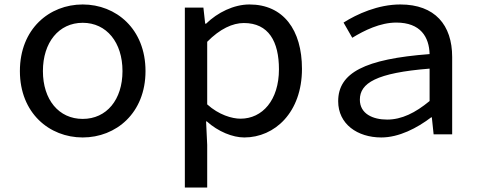

<svg xmlns="http://www.w3.org/2000/svg" viewBox="-20 -601 2140 859"><path d="M69 -283C69 -95 201 14 350 14C499 14 631 -95 631 -283C631 -472 499 -581 350 -581C201 -581 69 -472 69 -283ZM528 -283C528 -155 457 -69 350 -69C243 -69 172 -155 172 -283C172 -411 243 -499 350 -499C457 -499 528 -411 528 -283Z M807 -567V238H907V47L902 -58H905C956 -12 1021 14 1073 14C1209 14 1331 -98 1331 -293C1331 -467 1248 -581 1096 -581C1026 -581 953 -545 902 -495H898L890 -567ZM1228 -291C1228 -153 1154 -70 1056 -70C1018 -70 959 -87 907 -134V-414C964 -472 1021 -498 1071 -498C1182 -498 1228 -415 1228 -291Z M1493 -148C1493 -46 1579 14 1686 14C1765 14 1846 -28 1909 -76H1912L1920 0H2003V-346C2003 -489 1926 -581 1771 -581C1671 -581 1577 -538 1517 -500L1556 -432C1610 -465 1681 -500 1753 -500C1862 -500 1900 -435 1902 -359C1611 -337 1493 -275 1493 -148ZM1902 -149C1838 -96 1777 -66 1712 -66C1648 -66 1590 -92 1590 -155C1590 -229 1663 -275 1902 -294Z"/></svg>

Font: Kawkab Mono Light
Style: Bold
Weight: 400
Monospace: yes
Designer: Abdullah Arif
Foundry: Abdullah Arif
Version: Version 1.000;PS 000.500;hotconv 1.0.88;makeotf.lib2.5.64775